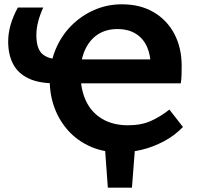

<svg xmlns="http://www.w3.org/2000/svg" viewBox="-20 -693 919 892"><path d="M481 179 466 -28H609L593 179ZM538 15Q462 15 401.5 -11.5Q341 -38 298.5 -84.5Q256 -131 233.5 -191.5Q211 -252 211 -321Q211 -397 237.5 -461.5Q264 -526 310.5 -573Q357 -620 417.5 -646.5Q478 -673 546 -673Q632 -673 694.5 -636Q757 -599 790.5 -534.5Q824 -470 824 -388Q824 -367 823.5 -346.5Q823 -326 820 -306L675 -334Q678 -343 679 -359Q680 -375 680 -387Q680 -438 662.5 -476.5Q645 -515 610.5 -536.5Q576 -558 525 -558Q474 -558 436 -534Q398 -510 376 -463.5Q354 -417 354 -352Q354 -278 379.5 -224Q405 -170 455 -140.5Q505 -111 575 -111Q637 -111 682 -131.5Q727 -152 767 -184L830 -103Q790 -62 740.5 -36Q691 -10 639.5 2.5Q588 15 538 15ZM735 -417 820 -306H234Q160 -306 112 -329Q64 -352 41 -395.5Q18 -439 18 -500Q18 -539 29.5 -578.5Q41 -618 63 -658H181Q166 -626 157.5 -593.5Q149 -561 149 -529Q149 -466 177.5 -441.5Q206 -417 265 -417Z"/></svg>

Font: Ysabeau Infant ExtraBold
Style: Regular
Weight: 800
Designer: Christian Thalmann (Catharsis Fonts)
Version: Version 2.001;gftools[0.9.30]; featfreeze: ss01,ss02,lnum